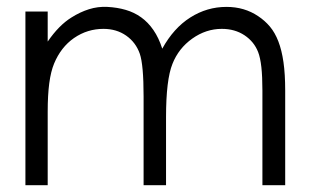

<svg xmlns="http://www.w3.org/2000/svg" viewBox="-20 -559 917 568"><path d="M823.7 -11.2H756.3V-291Q756.3 -332.5 753.2 -360.6Q750 -388.7 743.7 -404.8Q731.9 -435.5 703.4 -454.6Q674.8 -473.6 636.2 -473.6Q589.4 -473.6 548.8 -444.8Q508.3 -416 490.2 -370.1Q471.2 -323.2 471.2 -212.4V-11.2H404.8V-273.9Q404.8 -367.2 393.6 -399.9Q381.8 -433.6 353.3 -453.6Q324.7 -473.6 286.1 -473.6Q262.7 -473.6 241 -467Q219.2 -460.4 198.7 -446.3Q160.2 -419.4 140.1 -371.1Q130.4 -347.7 125.7 -312.5Q121.1 -277.3 121.1 -228.5V-11.2H55.2V-524.9H121.1V-436Q154.3 -484.4 191.4 -507.3Q216.8 -523.4 243.2 -531.7Q269.5 -540 297.4 -538.6Q326.7 -537.1 351.8 -529.8Q377 -522.5 397.5 -507.8Q418 -493.2 433.8 -470.2Q449.7 -447.3 460 -415Q493.7 -476.1 543 -507.3Q592.3 -538.6 649.9 -538.6Q703.1 -538.6 743.7 -511.2Q763.7 -498 778.6 -480.2Q793.5 -462.4 803.5 -436.5Q813.5 -410.6 818.6 -375.2Q823.7 -339.8 823.7 -291Z"/></svg>

Font: Kawthoolei
Style: Regular
Weight: 400
Designer: Moe Zed
Foundry: Moe Zed
Version: Version 1.000;July 10, 2024;FontCreator 14.0.0.2901 32-bit